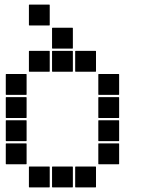

<svg xmlns="http://www.w3.org/2000/svg" viewBox="-20 -815 640 830"><path d="M107 -795H193Q195 -795 195 -793V-707Q195 -705 193 -705H107Q105 -705 105 -707V-793Q105 -795 107 -795ZM207 -695H293Q295 -695 295 -693V-607Q295 -605 293 -605H207Q205 -605 205 -607V-693Q205 -695 207 -695ZM307 -595H393Q395 -595 395 -593V-507Q395 -505 393 -505H307Q305 -505 305 -507V-593Q305 -595 307 -595ZM207 -595H293Q295 -595 295 -593V-507Q295 -505 293 -505H207Q205 -505 205 -507V-593Q205 -595 207 -595ZM107 -595H193Q195 -595 195 -593V-507Q195 -505 193 -505H107Q105 -505 105 -507V-593Q105 -595 107 -595ZM407 -495H493Q495 -495 495 -493V-407Q495 -405 493 -405H407Q405 -405 405 -407V-493Q405 -495 407 -495ZM7 -495H93Q95 -495 95 -493V-407Q95 -405 93 -405H7Q5 -405 5 -407V-493Q5 -495 7 -495ZM407 -395H493Q495 -395 495 -393V-307Q495 -305 493 -305H407Q405 -305 405 -307V-393Q405 -395 407 -395ZM7 -395H93Q95 -395 95 -393V-307Q95 -305 93 -305H7Q5 -305 5 -307V-393Q5 -395 7 -395ZM407 -295H493Q495 -295 495 -293V-207Q495 -205 493 -205H407Q405 -205 405 -207V-293Q405 -295 407 -295ZM7 -295H93Q95 -295 95 -293V-207Q95 -205 93 -205H7Q5 -205 5 -207V-293Q5 -295 7 -295ZM407 -195H493Q495 -195 495 -193V-107Q495 -105 493 -105H407Q405 -105 405 -107V-193Q405 -195 407 -195ZM7 -195H93Q95 -195 95 -193V-107Q95 -105 93 -105H7Q5 -105 5 -107V-193Q5 -195 7 -195ZM307 -95H393Q395 -95 395 -93V-7Q395 -5 393 -5H307Q305 -5 305 -7V-93Q305 -95 307 -95ZM207 -95H293Q295 -95 295 -93V-7Q295 -5 293 -5H207Q205 -5 205 -7V-93Q205 -95 207 -95ZM107 -95H193Q195 -95 195 -93V-7Q195 -5 193 -5H107Q105 -5 105 -7V-93Q105 -95 107 -95Z"/></svg>

Font: Pixel Panel Black
Style: Regular
Weight: 900
Monospace: yes
Designer: Óliver Lalan
Foundry: Óliver Lalan
Version: Version 1.000; ttfautohint (v1.8.4.7-5d5b-dirty);gftools[0.9